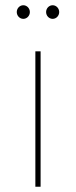

<svg xmlns="http://www.w3.org/2000/svg" viewBox="-20 -713 290 733"><path d="M135 0V-517H115V0ZM181 -641C195 -641 206 -653 206 -667C206 -681 195 -693 181 -693C167 -693 156 -681 156 -667C156 -653 167 -641 181 -641ZM69 -641C83 -641 94 -653 94 -667C94 -681 83 -693 69 -693C55 -693 44 -681 44 -667C44 -653 55 -641 69 -641Z"/></svg>

Font: Montserrat-Alt1 Thin
Style: Regular
Weight: 100
Designer: Differentunic
Foundry: Differentunic
Version: Version 7.222